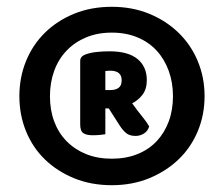

<svg xmlns="http://www.w3.org/2000/svg" viewBox="-20 -655 659 565"><path d="M37 -372Q37 -427 56.5 -475Q76 -523 112 -558.5Q148 -594 198 -614.5Q248 -635 309 -635Q369 -635 419 -614.5Q469 -594 505.5 -558.5Q542 -523 562 -475Q582 -427 582 -372Q582 -317 562 -269Q542 -221 505.5 -186Q469 -151 419 -130.5Q369 -110 309 -110Q248 -110 198 -130.5Q148 -151 112 -186Q76 -221 56.5 -269Q37 -317 37 -372ZM127 -372Q127 -331 139.5 -297.5Q152 -264 176 -239.5Q200 -215 233.5 -201.5Q267 -188 309 -188Q351 -188 384.5 -201.5Q418 -215 441 -239.5Q464 -264 476.5 -297.5Q489 -331 489 -372Q489 -412 476.5 -446.5Q464 -481 441 -506Q418 -531 384.5 -545Q351 -559 309 -559Q267 -559 233.5 -545Q200 -531 176 -506Q152 -481 139.5 -446.5Q127 -412 127 -372ZM290 -336V-260Q284 -259 274.5 -258Q265 -257 252 -257Q235 -257 225.5 -263Q216 -269 216 -289V-476Q216 -489 232 -495Q246 -500 264 -502Q282 -504 302 -504Q357 -504 384.5 -481.5Q412 -459 412 -419Q412 -393 399.5 -376.5Q387 -360 369 -351Q383 -331 397 -314Q411 -297 419 -283Q415 -269 403.5 -262Q392 -255 379 -255Q361 -255 351 -263.5Q341 -272 332 -286L300 -336ZM305 -390Q320 -390 329 -396.5Q338 -403 338 -419Q338 -447 304 -447Q299 -447 295.5 -446.5Q292 -446 290 -446V-390Z"/></svg>

Font: Baloo Bhai
Style: Regular
Weight: 400
Designer: Supriya Tembe, Noopur Datye and Ek Type
Foundry: Ek Type
Version: Version 1.100;PS 1.000;hotconv 1.0.88;makeotf.lib2.5.647800;